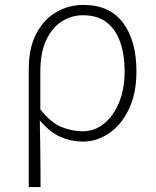

<svg xmlns="http://www.w3.org/2000/svg" viewBox="-20 -563 633 781"><path d="M97 198V-282Q97 -369 128 -427Q159 -485 209.5 -514Q260 -543 319 -543Q427 -543 481 -469.5Q535 -396 535 -273Q535 -183 504 -118.5Q473 -54 423 -20.5Q373 13 318 13Q270 13 226.5 -6Q183 -25 142 -73Q143 -21 143.5 20.5Q144 62 144.5 104Q145 146 145 198ZM316 -29Q364 -29 402.5 -59.5Q441 -90 464 -145.5Q487 -201 487 -273Q487 -338 469.5 -390Q452 -442 414.5 -471.5Q377 -501 317 -501Q272 -501 232.5 -476.5Q193 -452 168.5 -401Q144 -350 144 -270V-118Q189 -62 232 -45.5Q275 -29 316 -29Z"/></svg>

Font: Noto Sans TC ExtraLight
Style: Regular
Weight: 250
Designer: Ryoko NISHIZUKA  (kana, bopomofo & ideographs); Paul D. Hunt (Latin, Greek & Cyrillic); Sandoll Communications , Soo-you
Foundry: Adobe
Version: Version 2.004-H2;hotconv 1.0.118;makeotfexe 2.5.65603